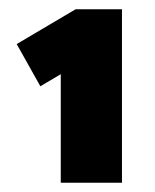

<svg xmlns="http://www.w3.org/2000/svg" viewBox="-20 -825 335 414"><path d="M111 -431V-665L67 -639L16 -730L143 -805H243V-431Z"/></svg>

Font: Lexend ExtraBold
Style: Regular
Weight: 800
Designer: Bonnie Shaver-Troup, Thomas Jockin
Foundry: Lexend
Version: Version 1.007; ttfautohint (v1.8.3)